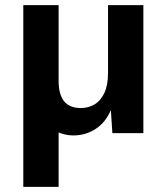

<svg xmlns="http://www.w3.org/2000/svg" viewBox="-20 -520 651 750"><path d="M71 210V-500H209V-203Q209 -152 230 -125Q251 -98 296 -98Q325 -98 349 -112Q373 -126 387.5 -156.5Q402 -187 402 -236V-500H540V0H419L413 -90Q392 -41 353 -16Q314 9 267 9Q242 9 218.5 1Q195 -7 179 -24L209 -66V210Z"/></svg>

Font: Kantumruy Pro SemiBold
Style: Regular
Weight: 600
Version: Version 1.002